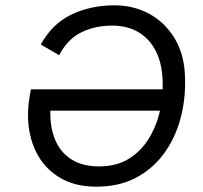

<svg xmlns="http://www.w3.org/2000/svg" viewBox="-20 -690 763 720"><path d="M341 10Q259 10 201.5 -25.5Q144 -61 114.5 -122Q85 -183 85 -260Q85 -283 88 -306.5Q91 -330 96 -355H590Q590 -360 590 -365Q590 -370 590 -375Q590 -444 567 -493Q544 -542 501.5 -568Q459 -594 400 -594Q336 -594 284.5 -568.5Q233 -543 202 -483L133 -523Q175 -600 247 -635Q319 -670 410 -670Q482 -670 541 -637.5Q600 -605 636.5 -543.5Q673 -482 674 -393Q676 -315 656 -242.5Q636 -170 594 -113Q552 -56 489 -23Q426 10 341 10ZM351 -66Q417 -66 463 -94.5Q509 -123 538 -170.5Q567 -218 580 -275H169Q167 -214 186.5 -166.5Q206 -119 247.5 -92.5Q289 -66 351 -66Z"/></svg>

Font: Work Sans
Style: Italic
Weight: 400
Italic angle: -13°
Designer: Wei Huang
Foundry: Wei Huang
Version: Version 2.012